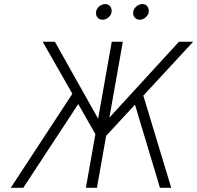

<svg xmlns="http://www.w3.org/2000/svg" viewBox="-20 -900 946 920"><path d="M464 -222.5 473.5 -303 837.5 -700H905.5ZM31.5 0 340 -471 371 -426 91.5 0ZM457 -222.5 184.5 -700H243L466 -303ZM391.5 0 515.5 -700H568.5L444.5 0ZM746.5 0 618.5 -426 658 -471 800.5 0ZM649 -805.5Q635.5 -805.5 626.8 -814.8Q618 -824 618 -837.5Q618 -855 632 -867.8Q646 -880.5 662.5 -880.5Q676.5 -880.5 684.8 -871Q693 -861.5 693 -847.5Q693 -836 686.8 -826.5Q680.5 -817 670.5 -811.2Q660.5 -805.5 649 -805.5ZM470.5 -805.5Q457 -805.5 448.5 -814.8Q440 -824 440 -837.5Q440 -849.5 446.2 -859.2Q452.5 -869 462.8 -874.8Q473 -880.5 484 -880.5Q498.5 -880.5 506.8 -871Q515 -861.5 515 -847.5Q515 -831 501.5 -818.2Q488 -805.5 470.5 -805.5Z"/></svg>

Font: Overpass ExtraLight
Style: Italic
Weight: 250
Italic angle: -10°
Designer: Delve Withrington, Dave Bailey, Thomas Jockin
Foundry: Delve Fonts LLC
Version: Version 4.000